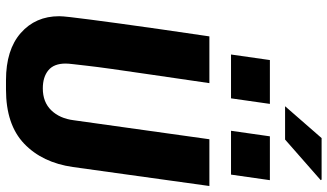

<svg xmlns="http://www.w3.org/2000/svg" viewBox="-252 -858 1120 657"><g transform="rotate(90 308.5 -530.0)"><path d="M255 10Q151 10 93.5 -40.5Q36 -91 36 -172Q36 -183 39 -209.5Q42 -236 47.5 -278Q53 -320 61 -379Q69 -438 80 -514.5Q91 -591 105 -686H265Q248 -569 236 -487.5Q224 -406 216.5 -352.5Q209 -299 205.5 -267.5Q202 -236 200 -219.5Q198 -203 198 -194Q198 -154 221 -135Q244 -116 283 -116Q330 -116 358 -145Q386 -174 392 -222L457 -686H617L552 -219Q537 -114 472 -52Q407 10 287 10ZM344 -945 453 -1070H595L597 -1067L458 -945ZM167 -760 186 -893H336L317 -760ZM428 -760 447 -893H597L578 -760Z"/></g></svg>

Font: Chivo Mono
Style: Bold Italic
Weight: 700
Italic angle: -8.05°
Monospace: yes
Version: Version 1.008